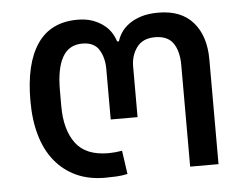

<svg xmlns="http://www.w3.org/2000/svg" viewBox="-43 -562 812 627"><g transform="rotate(-5 363.0 -249.0)"><path d="M278 12Q224 12 183 -7Q142 -26 113.5 -61Q85 -96 70.5 -146Q56 -196 56 -259Q56 -381 100 -445.5Q144 -510 232 -510Q260 -510 281 -502.5Q302 -495 317.5 -483Q333 -471 342 -456.5Q351 -442 355 -428H361Q365 -442 374.5 -456.5Q384 -471 400.5 -483Q417 -495 440.5 -502.5Q464 -510 497 -510Q572 -510 611 -465Q650 -420 650 -343V0H557V-333Q557 -378 539 -404.5Q521 -431 479 -431Q439 -431 419.5 -404.5Q400 -378 400 -342V-176H312V-342Q312 -378 296 -404.5Q280 -431 241 -431Q197 -431 176 -394Q155 -357 155 -286V-233Q155 -156 188 -111.5Q221 -67 295 -67Q305 -67 316.5 -68Q328 -69 340 -71L351 6Q334 10 314.5 11Q295 12 278 12Z"/></g></svg>

Font: IBM Plex Sans Thai Text
Style: Regular
Weight: 450
Designer: Mike Abbink, Paul van der Laan, Pieter van Rosmalen, Ben Mitchell, Mark Frömberg
Foundry: Bold Monday
Version: Version 1.1